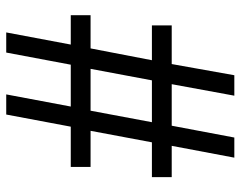

<svg xmlns="http://www.w3.org/2000/svg" viewBox="-96 -658 754 601"><g transform="rotate(90 280.5 -357.0)"><path d="M81 0 119 -202H27V-264H131L168 -456H59V-518H180L215 -714H279L243 -518H373L410 -714H473L436 -518H534V-456H425L389 -264H502V-202H376L338 0H275L313 -202H182L144 0ZM195 -264H326L362 -456H231Z"/></g></svg>

Font: Noto Serif Lao Medium
Style: Regular
Weight: 500
Designer: Monotype Design Team
Foundry: Monotype Imaging Inc.
Version: Version 2.003; ttfautohint (v1.8.4.7-5d5b)